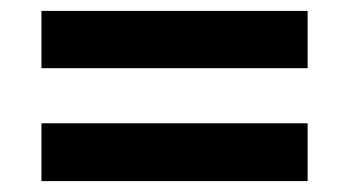

<svg xmlns="http://www.w3.org/2000/svg" viewBox="-20 -465 640 352"><path d="M56 -340V-445H544V-340ZM56 -133V-239H544V-133Z"/></svg>

Font: Nunito Sans 6pt ExtraBold
Style: Regular
Weight: 800
Version: Version 3.101;gftools[0.9.27]